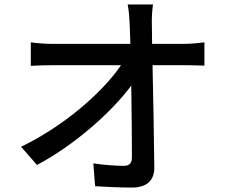

<svg xmlns="http://www.w3.org/2000/svg" viewBox="-20 -811 1040 866"><path d="M666 -613 665 -699C664 -729 666 -762 670 -791H556C562 -759 564 -726 565 -699C566 -675 567 -646 568 -613H219C187 -613 147 -616 119 -620V-514C152 -516 186 -517 221 -517H526C446 -399 274 -245 75 -149L147 -67C317 -157 486 -308 572 -425C574 -304 575 -178 575 -103C575 -76 565 -63 538 -63C503 -63 447 -67 401 -74L409 29C462 32 520 35 575 35C642 35 676 3 676 -55C675 -184 671 -369 668 -517H814C839 -517 875 -516 902 -515V-620C881 -617 838 -613 809 -613Z"/></svg>

Font: Source Han Sans KR Medium
Style: Regular
Weight: 500
Designer: Ryoko NISHIZUKA (kana & ideographs); Paul D. Hunt (Latin, Greek & Cyrillic); Wenlong ZHANG (bopomofo); Sandoll Communica
Foundry: Adobe Systems Incorporated
Version: Version 1.001;PS 1.001;hotconv 1.0.78;makeotf.lib2.5.61930